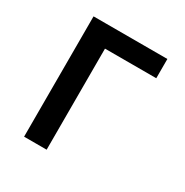

<svg xmlns="http://www.w3.org/2000/svg" viewBox="-150 -760 850 882"><g transform="rotate(30 275.0 -319.0)"><path d="M487.8 -536.1H215.8V0H96.2V-638.2H487.8Z"/></g></svg>

Font: Code New Roman
Style: Bold
Weight: 700
Monospace: yes
Designer: Sam Radian
Foundry: Code New Roman
Version: Version 1.508 October 19, 2014